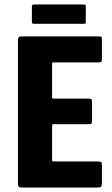

<svg xmlns="http://www.w3.org/2000/svg" viewBox="-20 -835 498 855"><path d="M75 0Q60 0 60 -14V-658Q60 -673 75 -673H415Q429 -673 431.5 -671Q434 -669 434 -656V-576Q434 -562 430.5 -559.5Q427 -557 415 -557H221Q214 -557 213 -556Q212 -555 212 -549V-405Q212 -398 213 -397Q214 -396 220 -396H370Q385 -396 387.5 -393Q390 -390 390 -374V-303Q390 -288 387 -285Q384 -282 370 -282H220Q215 -282 213.5 -281Q212 -280 212 -275V-125Q212 -119 213 -117.5Q214 -116 220 -116H412Q429 -116 431.5 -112.5Q434 -109 434 -94V-22Q434 -6 430 -3Q426 0 411 0ZM362 -735Q362 -731 360 -730Q358 -729 349 -729H133Q125 -729 123.5 -731Q122 -733 122 -738V-804Q122 -811 124 -813Q126 -815 133 -815H350Q358 -815 360 -813.5Q362 -812 362 -805Z"/></svg>

Font: Glory Thin ExtraBold
Style: Regular
Weight: 800
Version: Version 1.011